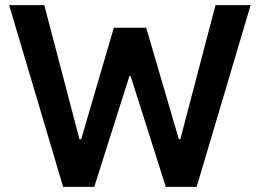

<svg xmlns="http://www.w3.org/2000/svg" viewBox="-20 -727 1011 747"><path d="M15.6 -707H152.3L289.1 -185.5H295.9L422.9 -619.1H548.8L675.8 -185.5H681.6L818.4 -707H955.1L745.1 0H625L488.3 -430.7H483.4L346.7 0H225.6Z"/></svg>

Font: Pretendard GOV SemiBold
Style: Regular
Weight: 600
Designer: Base glyphs from Inter by Rasmus Andersson; Hangeul glyphs from Noto Sans CJK(Source Han Sans) by Jang Soo-young and Kan
Foundry: Kil Hyung-jin
Version: Version 1.309